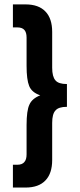

<svg xmlns="http://www.w3.org/2000/svg" viewBox="-20 -760 358 864"><path d="M38.1 -18.6H57.6Q80.1 -18.6 89.8 -31.2Q99.6 -42 99.6 -65.4V-197.3Q99.6 -262.7 112.3 -289.1Q124 -316.4 161.1 -331.1Q123 -343.8 111.3 -373Q99.6 -401.4 99.6 -463.9V-590.8Q99.6 -614.3 89.8 -625Q80.1 -636.7 57.6 -636.7H38.1V-740.2H94.7Q154.3 -740.2 184.6 -708Q214.8 -676.8 214.8 -616.2V-455.1Q214.8 -415 229.5 -398.4Q243.2 -381.8 281.2 -381.8V-279.3Q243.2 -279.3 229.5 -262.7Q214.8 -247.1 214.8 -207V-40Q214.8 20.5 184.6 51.8Q154.3 84 94.7 84H38.1Z"/></svg>

Font: Dinish Condensed
Style: Bold
Weight: 700
Width: 3
Designer: Bert Driehuis
Foundry: Playbeing
Version: Version 3.006; git-39231f3c-release